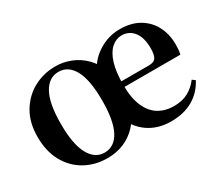

<svg xmlns="http://www.w3.org/2000/svg" viewBox="-104 -784 1179 1032"><g transform="rotate(-30 485.0 -268.0)"><path d="M311 16.2Q232.5 16.2 170.9 -18.8Q109.3 -53.8 74.5 -117.9Q39.6 -182 39.6 -269.8Q39.6 -359.1 76.8 -421.8Q114 -484.6 175.9 -518.3Q237.8 -551.9 311 -551.9Q360.9 -551.9 406.6 -533.5Q452.4 -515.1 488.1 -479.3Q523.8 -443.4 541.5 -392.4H479.4Q510.9 -468.9 574.1 -510.4Q637.2 -551.9 710.5 -551.9Q781.7 -551.9 831.2 -522.5Q880.7 -493.1 906.1 -443.2Q931.6 -393.3 931.6 -330.9Q931.6 -312.2 930.3 -297.8Q929 -283.4 925.3 -270.2H494.9V-304.6H750.6Q782.3 -304.6 793.6 -322.2Q804.9 -339.8 804.9 -380.4Q804.9 -446.3 777 -482.2Q749.2 -518 702.9 -518Q668.5 -518 640 -492.9Q611.4 -467.8 595 -416Q578.6 -364.1 578.6 -282.7Q578.6 -200.5 601.7 -148.2Q624.9 -95.8 665.6 -71.7Q706.3 -47.5 758.2 -47.5Q811 -47.5 847.7 -67.7Q884.5 -87.9 911.1 -123.2L929 -109.9Q897.7 -49.8 841.4 -16.8Q785.1 16.2 704.5 16.2Q622 16.2 562.1 -26.2Q502.3 -68.6 472.2 -150.3L547.6 -150.1Q528.2 -97.2 493.3 -60Q458.5 -22.8 412 -3.3Q365.5 16.2 311 16.2ZM311 -17.5Q372 -17.5 405.4 -79.9Q438.7 -142.4 438.7 -267.5Q438.7 -393.7 405.4 -455.8Q372 -518 311 -518Q251 -518 217.1 -456.2Q183.2 -394.5 183.2 -268.3Q183.2 -142.9 217.1 -80.2Q251 -17.5 311 -17.5Z"/></g></svg>

Font: Noto Serif HK ExtraLight
Style: Regular
Weight: 200
Designer: Ryoko NISHIZUKA 西塚涼子 (kana & ideographs); Frank Grießhammer (Latin, Greek & Cyrillic); Wenlong ZHANG 张文龙 (bopomofo); San
Foundry: Adobe
Version: Version 2.002-H1;hotconv 1.1.0;makeotfexe 2.6.0